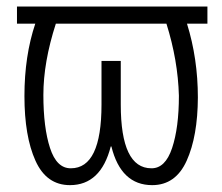

<svg xmlns="http://www.w3.org/2000/svg" viewBox="-20 -548 668 579"><path d="M193.8 -40.5Q286.1 -40.5 286.1 -232.9V-364.3H344.2V-232.9Q344.2 -40.5 436.5 -40.5Q478.5 -40 499 -101.6Q519.5 -163.1 519.5 -259.3Q516.6 -366.2 481.9 -476.6H148.4Q110.8 -360.4 110.8 -261.7Q110.8 -163.1 130.9 -101.6Q150.9 -40 193.8 -40.5ZM86.4 -476.6H31.2V-528.3H605.5V-476.6H543.9Q576.7 -371.1 576.7 -253.9Q576.2 -137.2 543 -63.5Q509.8 10.3 439 10.3Q344.7 10.3 315.9 -106.4H314Q284.2 10.3 190.9 10.3Q120.1 10.3 86.9 -63.5Q53.7 -137.2 53.7 -258.3Q53.7 -379.4 86.4 -476.6Z"/></svg>

Font: RobotoCondensed-Light
Style: Light
Weight: 300
Designer: Google
Version: Version 1.200311; 2013